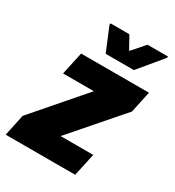

<svg xmlns="http://www.w3.org/2000/svg" viewBox="-190 -805 828 907"><g transform="rotate(30 223.5 -351.5)"><path d="M-20 0 5 -117 238 -386H70L97 -510H467L442 -393L208 -124H386L359 0ZM198 -567 145 -695 146 -703H249L287 -634L348 -703H460L458 -695L352 -567Z"/></g></svg>

Font: Saira SemiCondensed ExtraBold
Style: Italic
Weight: 800
Width: 4
Italic angle: -12°
Designer: Hector Gatti with collaboration of the Omnibus-Type team
Foundry: Omnibus-Type
Version: Version 1.101